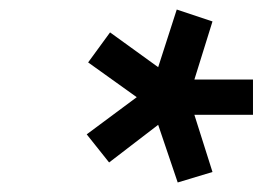

<svg xmlns="http://www.w3.org/2000/svg" viewBox="-20 -740 551 403"><path d="M312 -478 209 -399 162 -458 267 -536 165 -609 211 -672 312 -599 351 -720 426 -695 388 -573H511V-499H388L426 -379L353 -357Z"/></svg>

Font: Cairo
Style: Bold Italic
Weight: 700
Italic angle: -13°
Designer: Mohamed Gaber, Accademia di Belle Arti di Urbino and others
Foundry: Kief Type Foundry, Accademia di Belle Arti di Urbino and others
Version: Version 3.011